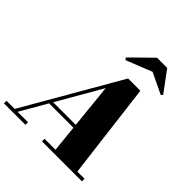

<svg xmlns="http://www.w3.org/2000/svg" viewBox="-312 -1207 1393 1393"><g transform="rotate(45 385.0 -510.0)"><path d="M18 0 459 -764.5H585L679.5 0H455L393.5 -600L48 0ZM-50 0V-26.5H170V0ZM340 0V-26.5H750V0ZM181.5 -231.5V-258H510V-231.5ZM352.5 -845.5 338.5 -860 501 -1019.5H605.5L723.5 -860L711 -847.5L550.5 -924.5Z"/></g></svg>

Font: Bodoni Moda 9pt Black
Style: Italic
Weight: 900
Italic angle: -13°
Designer: Owen Earl
Foundry: indestructible type
Version: Version 2.004